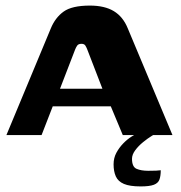

<svg xmlns="http://www.w3.org/2000/svg" viewBox="-20 -484 649 688"><path d="M3 0 162 -382Q178 -421 208 -442.5Q238 -464 302 -464Q355 -464 388 -444Q421 -424 438 -382L598 0H420L377 -103H169L129 0ZM195 -166H347L293 -306Q290 -314 286 -320.5Q282 -327 272 -327Q261 -327 256.5 -320.5Q252 -314 249 -306ZM484 184Q445 184 424 175Q403 166 395 148Q387 130 387 105Q387 82 397 63.5Q407 45 421.5 30Q436 15 452 5Q468 -5 480 -10H548Q540 -7 524.5 2.5Q509 12 492.5 25.5Q476 39 464.5 54.5Q453 70 453 85Q453 114 469.5 121Q486 128 511 128Q531 128 539.5 127.5Q548 127 551 126.5Q554 126 556 126Q556 146 551.5 159Q547 172 531.5 178Q516 184 484 184Z"/></svg>

Font: Genos Thin
Style: Bold
Weight: 700
Version: Version 1.010